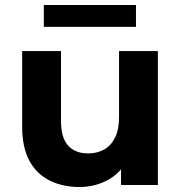

<svg xmlns="http://www.w3.org/2000/svg" viewBox="-20 -743 727 771"><path d="M299 8Q232 8 179.5 -18Q127 -44 98 -97.5Q69 -151 69 -234V-538H225V-257Q225 -190 253.5 -158.5Q282 -127 334 -127Q370 -127 398 -142.5Q426 -158 442 -190.5Q458 -223 458 -272V-538H614V0H466V-148L493 -105Q466 -49 413.5 -20.5Q361 8 299 8ZM156 -635V-723H526V-635Z"/></svg>

Font: Montserrat Thin
Style: Bold
Weight: 700
Version: Version 9.000